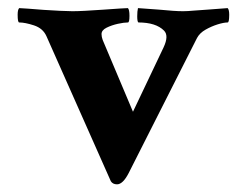

<svg xmlns="http://www.w3.org/2000/svg" viewBox="-20 -453 623 483"><path d="M274.4 10.7Q263.7 10.7 258.8 2.9L96.7 -362.3Q87.9 -381.8 65.4 -389.2Q43 -396.5 28.3 -396.5Q24.4 -396.5 24.4 -416Q24.4 -428.7 28.3 -432.6Q34.2 -432.6 50.8 -431.2Q67.4 -429.7 89.4 -428.2Q111.3 -426.8 130.9 -425.8Q150.4 -424.8 162.1 -424.8Q174.8 -424.8 193.8 -425.8Q212.9 -426.8 240.2 -428.7Q266.6 -430.7 282.2 -431.6Q297.9 -432.6 301.8 -432.6Q305.7 -428.7 305.7 -413.1Q305.7 -396.5 301.8 -396.5Q292 -396.5 276.4 -393.1Q260.7 -389.6 248 -383.3Q235.4 -377 235.4 -367.2Q235.4 -360.4 238.3 -352.5L314.5 -171.9L391.6 -334Q405.3 -363.3 392.6 -376Q372.1 -396.5 328.1 -396.5Q325.2 -398.4 325.2 -412.1Q325.2 -424.8 327.1 -432.6L380.9 -428.7Q400.4 -426.8 415 -425.8Q429.7 -424.8 440.4 -424.8Q452.1 -424.8 467.3 -426.3Q482.4 -427.7 501 -428.7L552.7 -432.6Q556.6 -428.7 556.6 -416Q556.6 -396.5 552.7 -396.5Q543 -396.5 527.3 -391.6Q511.7 -386.7 497.1 -378.4Q482.4 -370.1 475.6 -357.4L303.7 -17.6Q289.1 10.7 274.4 10.7Z"/></svg>

Font: Crimson Text
Style: Bold
Weight: 700
Designer: Sebastian Kosch
Foundry: Sebastian Kosch
Version: Version 1.100